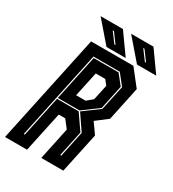

<svg xmlns="http://www.w3.org/2000/svg" viewBox="-222 -958 962 1068"><g transform="rotate(30 259.0 -424.0)"><path d="M-19.5 0 129.5 -700H401L482 -597L436 -380L363 -324L410 -257.5L355 0H213.5L257.5 -207.5L218.5 -257.5H177L122 0ZM62.5 -66.5H69.5L125 -328.5H264L331.5 -231L296.5 -66.5H303.5L338.5 -233L271 -332L371.5 -406L406 -565.5L352 -633.5H183ZM126.5 -335 188.5 -627H348L398.5 -563.5L365.5 -408.5L265.5 -335ZM207 -399H268L305 -430L326 -528L302 -558.5H241ZM538.5 -716H415L301 -848H444.5ZM453.5 -750 407 -813H399L446 -750ZM342.5 -716H219L105 -848H248.5ZM257.5 -750 211 -813H203L250 -750Z"/></g></svg>

Font: Tourney Condensed ExtraBold
Style: Italic
Weight: 800
Width: 3
Italic angle: -12°
Designer: Tyler Finck
Foundry: Etcetera Type Co
Version: Version 1.010; ttfautohint (v1.8.3)